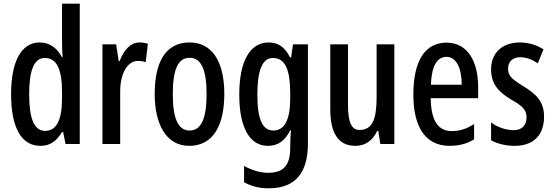

<svg xmlns="http://www.w3.org/2000/svg" viewBox="-20 -780 2997 1040"><path d="M199 10C251 10 286 -15 316 -65H322L335 0H412V-760H316V-550C316 -529 317 -504 319 -471H315C288 -523 245 -550 195 -550C96 -550 40 -448 40 -270C40 -90 95 10 199 10ZM224 -71C165 -71 138 -138 138 -270C138 -397 164 -466 222 -466C287 -466 316 -407 316 -278V-248C316 -128 285 -71 224 -71Z M735 -550C687 -550 650 -508 628 -449H623L609 -540H535V0H631V-280C630 -379 669 -450 727 -450C743 -450 757 -448 769 -443L781 -543C764 -548 750 -550 735 -550Z M1195 -271C1195 -453 1125 -550 1007 -550C877 -550 818 -444 818 -271C818 -107 880 10 1005 10C1139 10 1195 -108 1195 -271ZM916 -270C916 -402 943 -467 1007 -467C1070 -467 1099 -402 1099 -271C1099 -138 1070 -73 1007 -73C944 -73 916 -140 916 -270Z M1435 -550C1336 -550 1276 -452 1276 -267C1276 -88 1333 10 1431 10C1486 10 1523 -17 1552 -74H1556C1553 -44 1552 -14 1552 8V22C1552 120 1511 156 1433 156C1391 156 1349 144 1302 119V207C1342 229 1383 240 1435 240C1584 240 1648 152 1648 -4V-540H1567L1557 -469H1551C1522 -527 1486 -550 1435 -550ZM1458 -466C1523 -466 1552 -407 1552 -273V-247C1552 -131 1521 -73 1461 -73C1402 -73 1374 -133 1374 -266C1374 -397 1400 -466 1458 -466Z M2116 -540H2020V-256C2020 -135 1998 -76 1927 -76C1884 -76 1865 -119 1865 -210V-540H1769V-188C1769 -66 1808 10 1905 10C1958 10 1999 -18 2023 -71H2029L2040 0H2116Z M2399 -549C2281 -549 2219 -449 2219 -267C2219 -106 2275 10 2416 10C2465 10 2509 -1 2548 -25V-108C2506 -81 2469 -70 2428 -70C2351 -70 2315 -128 2313 -248H2570V-309C2570 -447 2513 -549 2399 -549ZM2399 -472C2454 -472 2481 -406 2481 -321H2314C2318 -425 2348 -472 2399 -472Z M2927 -149C2927 -231 2882 -272 2815 -313C2751 -352 2732 -370 2732 -408C2732 -446 2757 -470 2798 -470C2831 -470 2864 -457 2893 -437L2924 -513C2885 -537 2843 -550 2795 -550C2701 -550 2640 -493 2640 -405C2640 -323 2683 -280 2750 -240C2813 -205 2832 -182 2832 -145C2832 -100 2806 -75 2763 -75C2717 -75 2671 -93 2640 -117V-20C2674 -2 2717 10 2768 10C2868 10 2927 -46 2927 -149Z"/></svg>

Font: Noto Sans Devanagari ExtraCondensed Medium
Style: Regular
Weight: 500
Width: 2
Designer: Jelle Bosma - Monotype Design Team
Foundry: Monotype Imaging Inc.
Version: Version 2.004